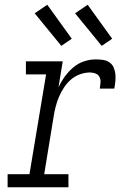

<svg xmlns="http://www.w3.org/2000/svg" viewBox="-20 -788 540 808"><path d="M12 0V-55H104L174 -475H89V-530H244L226 -420Q237 -444 252.5 -465.5Q268 -487 288 -504Q308 -521 332.5 -529.5Q357 -538 382 -538Q398 -538 413 -536Q428 -534 440 -526Q452 -518 458 -504.5Q464 -491 465.5 -476.5Q467 -462 465.5 -446.5Q464 -431 461 -415H400Q402 -428 403 -440.5Q404 -453 399 -463.5Q394 -474 382.5 -478.5Q371 -483 359 -483Q338 -483 317 -475.5Q296 -468 279 -453.5Q262 -439 249.5 -420Q237 -401 228.5 -381Q220 -361 214.5 -340Q209 -319 206 -299L166 -55H268V0ZM408 -595 296 -732 349 -768 452 -625ZM238 -595 126 -732 179 -768 282 -625Z"/></svg>

Font: Iosevka Curly Slab LtObl
Style: Regular
Weight: 300
Italic angle: -9°
Monospace: yes
Designer: Belleve Invis
Foundry: Belleve Invis
Version: Version 11.0.0; ttfautohint (v1.8.3)